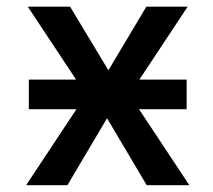

<svg xmlns="http://www.w3.org/2000/svg" viewBox="-20 -542 625 563"><path d="M64.5 -221.7V-308.6H203.1L61.5 -522.5H185.5L297.9 -335.9L409.2 -522.5H530.3L388.7 -308.6H527.3V-221.7H387.7L535.2 1H410.2L293.9 -195.3L177.7 1H56.6L204.1 -221.7Z"/></svg>

Font: Gen Shin Gothic Medium
Style: Regular
Weight: 500
Designer: [Source Han Sans]
Ryoko NISHIZUKA  (kana & ideographs); Paul D. Hunt (Latin, Greek & Cyrillic); Wenlong ZHANG  (bopomofo
Version: Version 1.002.20150607